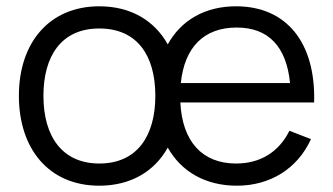

<svg xmlns="http://www.w3.org/2000/svg" viewBox="-20 -575 1059 610"><path d="M295.5 15C395.5 15 471 -30.5 513 -106C556 -29.5 633 15 732.5 15C837.5 15 925 -38.5 968 -133L899.5 -159.5C866 -92 807 -55.5 730 -55.5C622.5 -55.5 559 -125.5 553 -249.5H978C983.5 -440 890 -555 730 -555C631.5 -555 555.5 -511 513 -434C471 -509 396.5 -555 295.5 -555C137.5 -555 40 -440.5 40 -270.5C40 -103 134.5 15 295.5 15ZM732 -487.5C832.5 -487.5 890 -427.5 901.5 -311H554.5C566 -424.5 627.5 -487.5 732 -487.5ZM295.5 -55.5C178.5 -55.5 118 -140.5 118 -270.5C118 -396.5 174.5 -484.5 295.5 -484.5C414.5 -484.5 473.5 -400.5 473.5 -270.5C473.5 -143 415.5 -55.5 295.5 -55.5Z"/></svg>

Font: Manrope
Style: Regular
Weight: 400
Designer: Mikhail Sharanda
Foundry: Mikhail Sharanda
Version: Version 4.505